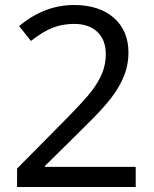

<svg xmlns="http://www.w3.org/2000/svg" viewBox="-20 -744 612 764"><path d="M520 0H47.9V-73.2L234.9 -262.2Q319.3 -347.7 346.7 -384.3Q374 -420.9 387.5 -455.1Q400.9 -489.3 400.9 -528.8Q400.9 -585.4 367.2 -617.2Q333.5 -648.9 274.9 -648.9Q231 -648.9 191.7 -634.3Q152.3 -619.6 103 -581.1L56.2 -640.1Q156.2 -724.1 274.9 -724.1Q374.5 -724.1 432.9 -673.1Q491.2 -622.1 491.2 -534.2Q491.2 -487.3 474.1 -443.6Q457 -399.9 422.9 -354.7Q388.7 -309.6 308.1 -231L159.2 -84V-80.1H520Z"/></svg>

Font: Noto Naskh Arabic
Style: Regular
Weight: 400
Designer: Monotype Design team
Foundry: Monotype Imaging Inc.
Version: Version 1.01